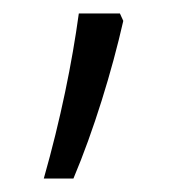

<svg xmlns="http://www.w3.org/2000/svg" viewBox="-20 -136 275 285"><path d="M45 129H89C119 58 146 -30 163 -105L158 -116H97C87 -43 70 41 45 129Z"/></svg>

Font: Noto Sans Devanagari UI SemiCondensed Light
Style: Regular
Weight: 300
Width: 4
Designer: Jelle Bosma - Monotype Design Team
Foundry: Monotype Imaging Inc.
Version: Version 2.004